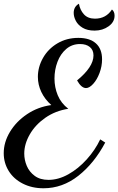

<svg xmlns="http://www.w3.org/2000/svg" viewBox="-24 -922 634 1029"><path d="M-4 -101Q-4 -160 29.5 -215.5Q63 -271 121 -310Q179 -349 251 -359Q216 -390 197.5 -429Q179 -468 179 -510Q179 -563 206.5 -611.5Q234 -660 283.5 -689.5Q333 -719 396 -719Q457 -719 490 -689.5Q523 -660 523 -604Q523 -567 509.5 -531Q496 -495 475.5 -472.5Q455 -450 437 -450Q412 -450 389 -491Q477 -563 477 -625Q477 -654 457.5 -670Q438 -686 405 -686Q362 -686 331 -659.5Q300 -633 284 -590.5Q268 -548 268 -501Q268 -454 285.5 -411.5Q303 -369 342 -339Q272 -328 218.5 -290.5Q165 -253 135.5 -201.5Q106 -150 106 -99Q106 -65 119.5 -33Q133 -1 162 20.5Q191 42 236 42Q289 42 342.5 12Q396 -18 441 -68Q486 -118 513 -175L540 -158Q481 -47 396 20Q311 87 209 87Q147 87 98 62Q49 37 22.5 -6Q-4 -49 -4 -101ZM371 -853Q371 -886 399 -902Q405 -868 426 -845Q447 -822 485 -822Q544 -822 576 -871Q590 -860 590 -838Q590 -804 558 -781Q526 -758 483 -758Q444 -758 419 -773Q394 -788 382.5 -810Q371 -832 371 -853Z"/></svg>

Font: Dancing Script
Style: Bold
Weight: 700
Designer: Pablo Impallari
Foundry: Pablo Impallari
Version: Version 2.000